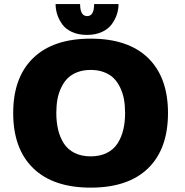

<svg xmlns="http://www.w3.org/2000/svg" viewBox="-20 -892 890 924"><path d="M550.5 -872.5Q550.5 -847.5 542.5 -823Q534.5 -798.5 518 -775.5Q501.5 -752.5 470.5 -738.2Q439.5 -724 398.5 -724Q357 -724 326.2 -738.2Q295.5 -752.5 279.2 -775.5Q263 -798.5 255.2 -823Q247.5 -847.5 247.5 -872.5H365.5Q365.5 -814.5 399.5 -814.5Q433 -814.5 433 -872.5ZM43.5 -348Q43.5 -519.5 139.8 -612.8Q236 -706 416.5 -706Q597 -706 692.8 -612.8Q788.5 -519.5 788.5 -348Q788.5 -175.5 692.8 -82.2Q597 11 416.5 11Q236 11 139.8 -82.5Q43.5 -176 43.5 -348ZM582 -348Q582 -383 576.8 -412.8Q571.5 -442.5 559 -469.2Q546.5 -496 528 -514.8Q509.5 -533.5 481 -544.5Q452.5 -555.5 416.5 -555.5Q380.5 -555.5 352 -544.5Q323.5 -533.5 305 -514.8Q286.5 -496 274 -469.2Q261.5 -442.5 256.2 -412.8Q251 -383 251 -348Q251 -304 259.8 -267.5Q268.5 -231 287.2 -201.8Q306 -172.5 339 -156Q372 -139.5 416.5 -139.5Q461 -139.5 494 -156Q527 -172.5 545.8 -201.8Q564.5 -231 573.2 -267.5Q582 -304 582 -348Z"/></svg>

Font: League Mono Wide ExtraBold
Style: Regular
Weight: 800
Width: 8
Designer: Tyler Finck
Foundry: The League of Moveable Type / Tyler Finck
Version: Version 2.210